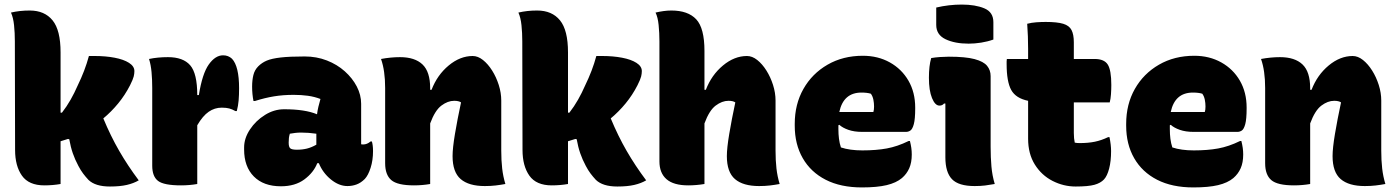

<svg xmlns="http://www.w3.org/2000/svg" viewBox="-20 -805 6110 840"><path d="M245 0Q211 6 174 6Q106 6 76 -36.5Q46 -79 46 -149Q46 -253 45.5 -370.5Q45 -488 45 -624Q45 -661 41.5 -694.5Q38 -728 28 -750Q66 -759 110 -759Q175 -759 210 -716Q245 -673 245 -576V-312H251Q272 -339 289 -369Q306 -399 319 -429Q336 -464 348 -495.5Q360 -527 369 -560H395Q442 -560 481.5 -552.5Q521 -545 544.5 -530Q568 -515 568 -494Q568 -483 565 -470.5Q562 -458 549 -432Q527 -389 497 -352.5Q467 -316 432 -287Q464 -210 501.5 -145Q539 -80 587 -16Q565 -3 535 4Q505 11 461 11Q397 11 367 -18Q354 -32 343.5 -46Q333 -60 323 -79Q308 -107 298.5 -134.5Q289 -162 283 -196L277 -197Q261 -192 245 -187Z M843 0Q809 6 772 6Q697 6 671.5 -13.5Q646 -33 646 -80V-420Q646 -457 643 -489.5Q640 -522 632 -547Q651 -551 671.5 -553Q692 -555 715 -555Q781 -555 812 -519.5Q843 -484 843 -389H850Q865 -483 893.5 -523Q922 -563 956 -563Q979 -563 995 -548Q1026 -515 1026 -419Q1026 -389 1024 -365.5Q1022 -342 1016 -319H1010Q996 -327 983 -330.5Q970 -334 950 -334Q919 -334 893 -316Q867 -298 843 -257Z M1560 -351V-174Q1562 -173 1569 -173Q1586 -173 1601 -186H1607Q1609 -180 1610.5 -169Q1612 -158 1612 -144Q1612 -104 1601.5 -71Q1591 -38 1576 -22Q1559 -5 1540 2Q1521 9 1500 9Q1463 9 1427.5 -20Q1392 -49 1375 -91H1368Q1352 -50 1311.5 -20Q1271 10 1209 10Q1133 10 1090.5 -33Q1048 -76 1048 -151V-160Q1048 -200 1073.5 -238.5Q1099 -277 1139 -302Q1179 -327 1223 -327Q1269 -327 1305 -321.5Q1341 -316 1367 -305Q1369 -321 1373 -338Q1377 -355 1382 -372Q1356 -382 1327 -386Q1298 -390 1265 -390Q1219 -390 1179 -383.5Q1139 -377 1095 -363H1089Q1083 -393 1083 -426Q1083 -454 1088.5 -476.5Q1094 -499 1110 -515Q1126 -531 1147.5 -540Q1169 -549 1208 -553.5Q1247 -558 1313 -558Q1365 -558 1410 -540.5Q1455 -523 1488.5 -493Q1522 -463 1541 -426.5Q1560 -390 1560 -351ZM1243 -180Q1243 -162 1250 -156Q1257 -150 1279 -150Q1303 -150 1323 -155Q1343 -160 1364 -172V-220Q1330 -225 1297 -225Q1284 -225 1271.5 -223.5Q1259 -222 1248 -220Q1245 -210 1244 -201.5Q1243 -193 1243 -182Z M1862 0Q1828 6 1791 6Q1719 6 1692 -17Q1665 -40 1665 -91V-420Q1665 -496 1647 -547Q1668 -551 1689 -553Q1710 -555 1730 -555Q1795 -555 1828.5 -523Q1862 -491 1862 -419V-412H1868Q1893 -477 1943 -518.5Q1993 -560 2048 -560Q2071 -560 2093 -542.5Q2115 -525 2133 -496.5Q2151 -468 2162 -433.5Q2173 -399 2173 -365V-146Q2173 -103 2177 -68Q2181 -33 2191 0Q2169 4 2148 6.5Q2127 9 2101 9Q2031 9 1995.5 -21.5Q1960 -52 1960 -122Q1960 -157 1970.5 -219.5Q1981 -282 1997 -357Q1987 -364 1967 -364Q1939 -364 1911 -343Q1883 -322 1862 -265Z M2465 0Q2431 6 2394 6Q2326 6 2296 -36.5Q2266 -79 2266 -149Q2266 -253 2265.5 -370.5Q2265 -488 2265 -624Q2265 -661 2261.5 -694.5Q2258 -728 2248 -750Q2286 -759 2330 -759Q2395 -759 2430 -716Q2465 -673 2465 -576V-312H2471Q2492 -339 2509 -369Q2526 -399 2539 -429Q2556 -464 2568 -495.5Q2580 -527 2589 -560H2615Q2662 -560 2701.5 -552.5Q2741 -545 2764.5 -530Q2788 -515 2788 -494Q2788 -483 2785 -470.5Q2782 -458 2769 -432Q2747 -389 2717 -352.5Q2687 -316 2652 -287Q2684 -210 2721.5 -145Q2759 -80 2807 -16Q2785 -3 2755 4Q2725 11 2681 11Q2617 11 2587 -18Q2574 -32 2563.5 -46Q2553 -60 2543 -79Q2528 -107 2518.5 -134.5Q2509 -162 2503 -196L2497 -197Q2481 -192 2465 -187Z M2991 6Q2927 6 2896 -21Q2865 -48 2865 -99V-624Q2865 -661 2861.5 -695.5Q2858 -730 2848 -750Q2865 -754 2882.5 -756.5Q2900 -759 2917 -759Q2990 -759 3026 -720.5Q3062 -682 3062 -582V-412H3068Q3093 -477 3143 -518.5Q3193 -560 3248 -560Q3271 -560 3293 -542.5Q3315 -525 3333 -496.5Q3351 -468 3362 -433.5Q3373 -399 3373 -365V-146Q3373 -103 3377 -68Q3381 -33 3391 0Q3369 4 3348 6.5Q3327 9 3301 9Q3231 9 3195.5 -21.5Q3160 -52 3160 -122Q3160 -157 3170.5 -219.5Q3181 -282 3197 -357Q3187 -364 3167 -364Q3139 -364 3111 -343Q3083 -322 3062 -265V0Q3026 6 2991 6Z M3755 -561Q3821 -561 3873 -532Q3925 -503 3954.5 -452Q3984 -401 3984 -334V-331Q3984 -284 3978 -262Q3972 -240 3963 -234Q3954 -228 3944 -228H3752Q3717 -228 3691.5 -237Q3666 -246 3652 -259L3648 -257V-240Q3648 -218 3650.5 -198Q3653 -178 3659 -160Q3698 -147 3753 -147Q3813 -147 3859.5 -155.5Q3906 -164 3955 -188H3961Q3965 -172 3967 -158Q3969 -144 3969 -129Q3969 -94 3958 -69Q3947 -44 3926 -26Q3901 -5 3859 5Q3817 15 3751 15Q3658 15 3592.5 -18.5Q3527 -52 3492 -113Q3457 -174 3457 -255V-263Q3457 -349 3495 -416Q3533 -483 3600.5 -522Q3668 -561 3755 -561ZM3749 -400Q3670 -400 3652 -315H3801Q3804 -324 3804 -339Q3804 -354 3801 -369Q3798 -384 3790 -395Q3774 -400 3749 -400Z M4116 -117V-352H4110Q4103 -343 4090 -343Q4071 -343 4057.5 -376Q4044 -409 4044 -465Q4044 -517 4054 -551Q4071 -554 4092.5 -555.5Q4114 -557 4131 -557Q4204 -557 4243.5 -546.5Q4283 -536 4298.5 -517Q4314 -498 4314 -472V-163Q4314 -116 4317.5 -76.5Q4321 -37 4332 0Q4310 4 4290 6.5Q4270 9 4244 9Q4174 9 4145 -21Q4116 -51 4116 -117ZM4076 -772Q4131 -785 4188 -785Q4247 -785 4286.5 -768.5Q4326 -752 4326 -708V-632Q4301 -623 4272.5 -618.5Q4244 -614 4218 -614Q4157 -614 4116.5 -633.5Q4076 -653 4076 -696Z M4834 -205Q4841 -171 4841 -144Q4841 -100 4832.5 -67.5Q4824 -35 4810 -20Q4795 -4 4768 3.5Q4741 11 4686 11Q4633 11 4585 -13.5Q4537 -38 4507.5 -85Q4478 -132 4478 -198V-364Q4424 -375 4404 -411.5Q4384 -448 4384 -525Q4384 -531 4384 -536.5Q4384 -542 4385 -547H4478V-591Q4478 -619 4477 -646Q4476 -673 4474 -701Q4493 -706 4514 -707.5Q4535 -709 4555 -709Q4605 -709 4631.5 -701Q4658 -693 4668 -673.5Q4678 -654 4678 -620V-547H4769Q4811 -547 4826.5 -522.5Q4842 -498 4842 -433Q4842 -414 4840.5 -392.5Q4839 -371 4835 -357H4678V-223Q4678 -211 4679 -200.5Q4680 -190 4682 -181Q4687 -180 4692 -179.5Q4697 -179 4704 -179Q4741 -179 4770 -185Q4799 -191 4828 -205Z M5205 -561Q5271 -561 5323 -532Q5375 -503 5404.5 -452Q5434 -401 5434 -334V-331Q5434 -284 5428 -262Q5422 -240 5413 -234Q5404 -228 5394 -228H5202Q5167 -228 5141.5 -237Q5116 -246 5102 -259L5098 -257V-240Q5098 -218 5100.5 -198Q5103 -178 5109 -160Q5148 -147 5203 -147Q5263 -147 5309.5 -155.5Q5356 -164 5405 -188H5411Q5415 -172 5417 -158Q5419 -144 5419 -129Q5419 -94 5408 -69Q5397 -44 5376 -26Q5351 -5 5309 5Q5267 15 5201 15Q5108 15 5042.5 -18.5Q4977 -52 4942 -113Q4907 -174 4907 -255V-263Q4907 -349 4945 -416Q4983 -483 5050.5 -522Q5118 -561 5205 -561ZM5199 -400Q5120 -400 5102 -315H5251Q5254 -324 5254 -339Q5254 -354 5251 -369Q5248 -384 5240 -395Q5224 -400 5199 -400Z M5712 0Q5678 6 5641 6Q5569 6 5542 -17Q5515 -40 5515 -91V-420Q5515 -496 5497 -547Q5518 -551 5539 -553Q5560 -555 5580 -555Q5645 -555 5678.5 -523Q5712 -491 5712 -419V-412H5718Q5743 -477 5793 -518.5Q5843 -560 5898 -560Q5921 -560 5943 -542.5Q5965 -525 5983 -496.5Q6001 -468 6012 -433.5Q6023 -399 6023 -365V-146Q6023 -103 6027 -68Q6031 -33 6041 0Q6019 4 5998 6.5Q5977 9 5951 9Q5881 9 5845.5 -21.5Q5810 -52 5810 -122Q5810 -157 5820.5 -219.5Q5831 -282 5847 -357Q5837 -364 5817 -364Q5789 -364 5761 -343Q5733 -322 5712 -265Z"/></svg>

Font: Recursive Sn Csl St Blk
Style: Regular
Weight: 900
Version: Version 1.079;hotconv 1.0.112;makeotfexe 2.5.65598; ttfautoh